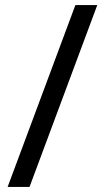

<svg xmlns="http://www.w3.org/2000/svg" viewBox="-20 -734 412 754"><path d="M362 -714 96 0H10L276 -714Z"/></svg>

Font: Noto Sans Hatran
Style: Regular
Weight: 400
Designer: Monotype Design Team
Foundry: Monotype Imaging Inc.
Version: Version 2.001; ttfautohint (v1.8.4.7-5d5b)